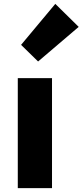

<svg xmlns="http://www.w3.org/2000/svg" viewBox="-20 -973 427 993"><path d="M72 0H249V-569H72ZM177 -655 387 -834 266 -953 89 -741Z"/></svg>

Font: Noto Sans T Chinese Black
Style: Bold
Weight: 900
Designer: Ryoko NISHIZUKA (kana & ideographs); Paul D. Hunt (Latin, Greek & Cyrillic); Wenlong ZHANG (bopomofo); Sandoll Communica
Foundry: Adobe Systems Incorporated
Version: Version 1.000;PS 1;hotconv 1.0.78;makeotf.lib2.5.61930